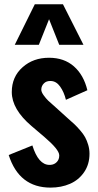

<svg xmlns="http://www.w3.org/2000/svg" viewBox="-20 -853 451 883"><path d="M47.9 -647 140.1 -833.5H269.5L363.8 -647H252.4L205.6 -764.6L158.7 -647ZM212.4 9.8Q67.9 9.8 20 -140.1L128.9 -184.1Q156.7 -94.7 207.5 -94.7Q209.5 -94.7 211.4 -94.7Q230 -95.7 241.7 -108.4Q252.4 -120.1 252.4 -136.7Q252.4 -138.2 252.4 -139.6Q251.5 -165.5 184.6 -222.7L125 -273.4Q34.2 -350.6 34.2 -429.7Q34.2 -500 84 -543.9Q132.8 -587.4 205.6 -587.4Q274.9 -587.4 320.1 -547.6Q365.2 -507.8 381.8 -438L283.2 -394Q274.4 -429.7 256.6 -454.8Q238.8 -480 213.4 -480.5Q211.9 -480.5 210.4 -480.5Q192.9 -480.5 182.1 -469.7Q170.4 -458 169.9 -441.9Q169.4 -430.7 180.4 -415.3Q191.4 -399.9 201.9 -389.9Q212.4 -379.9 234.9 -360.4L294.4 -306.6Q312.5 -291 323 -281Q333.5 -271 348.4 -253.9Q363.3 -236.8 371.3 -222.2Q379.4 -207.5 385.5 -187.5Q391.6 -167.5 391.6 -146Q391.6 -97.2 366.7 -61Q341.8 -24.9 301.8 -7.6Q261.7 9.8 212.4 9.8Z"/></svg>

Font: Oswald
Style: DemiBold
Weight: 600
Designer: Vernon Adams
Foundry: Vernon Adams
Version: 3.0; ttfautohint (v0.95) -l 8 -r 50 -G 200 -x 0 -w "G" -W -c